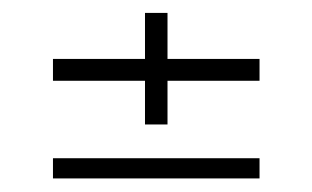

<svg xmlns="http://www.w3.org/2000/svg" viewBox="-20 -504 472 290"><path d="M199 -316V-382H60V-415H199V-484.5H233V-415H372V-382H233V-316ZM60 -234.5V-265H372V-234.5Z"/></svg>

Font: Big Shoulders Thin
Style: Regular
Weight: 100
Version: Version 2.002